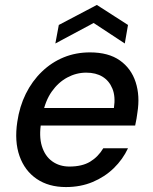

<svg xmlns="http://www.w3.org/2000/svg" viewBox="-20 -745 618 777"><path d="M247 12Q177 12 128.5 -21Q80 -54 59 -113.5Q38 -173 50 -252Q59 -314 84.5 -365.5Q110 -417 149.5 -455Q189 -493 238 -513Q287 -533 344 -533Q419 -533 465 -500.5Q511 -468 529 -412.5Q547 -357 536 -289Q535 -278 532.5 -265Q530 -252 527 -237H120L132 -308H441Q448 -354 435 -386Q422 -418 395 -434.5Q368 -451 329 -451Q289 -451 252.5 -431.5Q216 -412 189.5 -374.5Q163 -337 152 -280L147 -252Q137 -194 149.5 -153.5Q162 -113 191.5 -92Q221 -71 261 -71Q312 -71 344.5 -90.5Q377 -110 398 -145H498Q477 -100 440.5 -64.5Q404 -29 355 -8.5Q306 12 247 12ZM204 -569 218 -644 372 -725 498 -644 485 -569 359 -652Z"/></svg>

Font: DM Sans 10pt Medium
Style: Italic
Weight: 500
Italic angle: -10°
Version: Version 4.004;gftools[0.9.30]